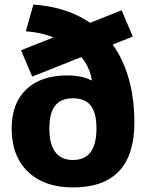

<svg xmlns="http://www.w3.org/2000/svg" viewBox="-20 -810 649 840"><path d="M299 10Q174 10 102.5 -58.5Q31 -127 31 -248Q31 -358 95 -419Q159 -480 274 -480Q306 -480 333 -474.5Q360 -469 380 -458L382 -459Q375 -503 351 -540Q327 -577 289 -605.5Q251 -634 201 -651.5Q151 -669 93 -673L126 -790Q211 -784 280 -758.5Q349 -733 403 -689Q457 -645 493.5 -583.5Q530 -522 549 -444Q568 -366 568 -274Q568 -133 501 -61.5Q434 10 299 10ZM299 -110Q351 -110 376.5 -144.5Q402 -179 402 -248Q402 -316 377 -348Q352 -380 299 -380Q247 -380 221.5 -348Q196 -316 196 -248Q196 -179 222 -144.5Q248 -110 299 -110ZM121 -475 72 -590 512 -765 561 -650Z"/></svg>

Font: M PLUS 2 ExtraBold
Style: Regular
Weight: 800
Version: Version 1.001